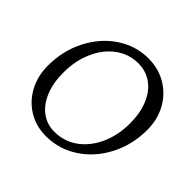

<svg xmlns="http://www.w3.org/2000/svg" viewBox="-164 -815 993 993"><g transform="rotate(45 332.5 -318.0)"><path d="M45 -254Q45 -362 91 -452.5Q137 -543 215.5 -595.5Q294 -648 387 -648Q460 -648 518.5 -613.5Q577 -579 610.5 -518.5Q644 -458 644 -382Q644 -274 597.5 -183.5Q551 -93 471 -40.5Q391 12 296 12Q224 12 167 -22.5Q110 -57 77.5 -117.5Q45 -178 45 -254ZM557 -343Q557 -418 533.5 -474.5Q510 -531 467 -562Q424 -593 368 -593Q300 -593 245 -553Q190 -513 158.5 -442.5Q127 -372 127 -285Q127 -210 150 -153.5Q173 -97 214.5 -66Q256 -35 311 -35Q381 -35 437 -75Q493 -115 525 -185.5Q557 -256 557 -343Z"/></g></svg>

Font: Alegreya SC
Style: Italic
Weight: 400
Italic angle: -7°
Designer: Juan Pablo del Peral
Foundry: Huerta Tipografica
Version: Version 2.007; ttfautohint (v1.6)